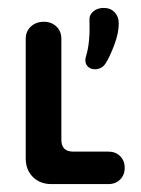

<svg xmlns="http://www.w3.org/2000/svg" viewBox="-20 -465 355 485"><path d="M110 0Q81 0 63 -18Q45 -36 45 -65V-367Q45 -386 58 -398Q71 -410 91 -410Q110 -410 122.5 -398Q135 -386 135 -367V-112Q135 -82 165 -82H254Q272 -82 283.5 -70.5Q295 -59 295 -41Q295 -23 283.5 -11.5Q272 0 254 0ZM248 -307Q243 -298 235.5 -294Q228 -290 220 -290Q207 -290 200 -299Q193 -308 197 -322Q203 -341 205 -364.5Q207 -388 206 -413Q205 -427 215.5 -436Q226 -445 242 -445Q259 -445 269.5 -434Q280 -423 280 -406Q280 -381 268.5 -351Q257 -321 248 -307Z"/></svg>

Font: Dongle
Style: Bold
Weight: 700
Designer: Yanghee Ryu
Foundry: Yanghee Ryu
Version: Version 2.000